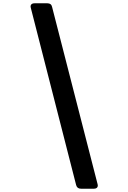

<svg xmlns="http://www.w3.org/2000/svg" viewBox="-20 -966 777 1165"><path d="M572 151 296 -924C293 -939 283 -946 268 -946H189C171 -946 162 -935 167 -918L442 157C446 172 456 179 471 179H550C568 179 577 168 572 151Z"/></svg>

Font: Arvore Sans SemiBold
Style: Regular
Weight: 600
Designer: Jonny Pinhorn (Latin) Dan Schunck (customization for Arvore)
Version: Version 1.000;Glyphs 3.3 (3305)